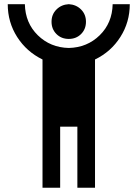

<svg xmlns="http://www.w3.org/2000/svg" viewBox="-20 -765 655 915"><path d="M16.9 -745.1Q16.9 -659 61.8 -588.7Q106.7 -518.5 182.6 -481.5V129.7H266.7V-161.5H348.7V129.7H432.8V-481.5Q509.2 -518.5 553.8 -589Q598.5 -659.5 598.5 -745.1H516.9Q514.9 -655.4 455.1 -596.9Q395.4 -538.5 307.7 -536.4Q220 -538.5 160.3 -596.9Q100.5 -655.4 98.5 -745.1ZM307.7 -745.1Q272.3 -743.1 249 -719.7Q225.6 -696.4 225.6 -661.3Q225.6 -626.2 249 -602.8Q272.3 -579.5 307.7 -579.5Q343.1 -579.5 366.4 -602.8Q389.7 -626.2 389.7 -661.3Q389.7 -696.4 366.4 -719.7Q343.1 -743.1 307.7 -745.1Z"/></svg>

Font: FiraCode Nerd Font
Style: Regular
Weight: 400
Designer: Carrois Corporate, Edenspiekermann AG, Nikita Prokopov
Foundry: Carrois Corporate, Edenspiekermann AG, Nikita Prokopov
Version: Version 6.002;Nerd Fonts 2.2.2